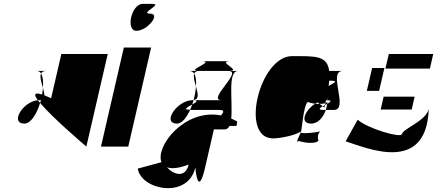

<svg xmlns="http://www.w3.org/2000/svg" viewBox="-20 -752 2243 985"><path d="M105.2 -118C138.2 -118 168.8 -168 185.7 -224C181.9 -229 177 -234 173.9 -238C95.1 -230 30.2 -118 105.2 -118ZM167.6 -388C177.6 -388 185.7 -384 190.6 -375C194.4 -383 202.6 -388 217.6 -388ZM190.6 -375C182.7 -358 192.7 -328 200.5 -301C202.6 -332 200.1 -360 190.6 -375ZM173.9 -238H182.9C184.9 -238 188.2 -239 190.2 -239C189 -234 186.9 -229 185.7 -224C250.7 -146 423 0 423 0L532.7 -475H294.7L242.3 -248C228.6 -254 217.8 -259 207.7 -263C207.3 -274 204.3 -287 200.5 -301C200 -290 197.4 -279 195.6 -267C153.9 -281 153.4 -266 173.9 -238Z M498 0H638L755.3 -508H615.3ZM680.1 -594C736.1 -594 806.5 -682 750.5 -682C692.5 -682 818 -732 762 -732H712C654 -732 623.1 -594 680.1 -594Z M686.9 113C703.5 223 944.4 271 982.3 107C982.3 107 994.4 271 1032.3 107L1077.5 -89C1079.5 -89 1080.3 -88 1082.3 -88H1132.3C1144.3 -88 1151.9 -95 1157.5 -106H1193.5C1193.5 -106 1199.7 -133 1195 -130C1185.2 -135 1175.3 -140 1166.2 -144C1175.3 -231 1145.6 -388 1201.6 -388H1151.6C1229.6 -388 1038.9 -238 1116.9 -238H972.9C1001.7 -237 985.4 -227 965.9 -216C962.6 -206 959.7 -198 955.6 -189L955.4 -188H1105.4C1133.4 -188 1127.6 -176 1113.9 -160C924.2 -196 775.5 2 808.5 80ZM836.5 106C859.5 115 896.1 112 947.8 92C930.9 165 869 143 836.5 106ZM889.2 -118C913.2 -118 937.4 -149 955.6 -189C914.6 -189 942.9 -203 965.9 -216C968.5 -223 971.1 -230 972.9 -238H966.9C888.9 -238 807.2 -118 889.2 -118ZM951.6 -388C962.6 -388 970.4 -383 976.3 -374C979.4 -383 986.6 -388 1001.6 -388H1151.6C1229.6 -388 1085.1 -438 1163.1 -438H1013.1C1091.1 -438 923.6 -388 1001.6 -388ZM976.3 -374C970.9 -359 977.9 -333 985.3 -309C987.6 -336 985.1 -360 976.3 -374ZM966.9 -238C968.9 -238 971.2 -239 973.2 -239C973.2 -239 972.9 -238 972.9 -238ZM985.3 -309C984.3 -287 979.7 -263 973.2 -239C1004.1 -243 994.5 -275 985.3 -309Z M1380.7 -42C1415.7 -42 1500.4 -58 1524.2 -79C1525 -78 1524.5 -76 1522.6 -72C1520.1 -74 1520.5 -76 1524.2 -79C1528.5 -76 1535 -208 1558.9 -229C1560.6 -228 1577.3 -222 1596.8 -220C1600.3 -222 1604.9 -225 1608.4 -227L1619.6 -219C1630.6 -219 1640.8 -220 1649.5 -223L1652.9 -238H1657.9C1657.9 -242 1657 -247 1657.2 -252C1658.3 -248 1659.1 -243 1658.9 -238C1685.7 -237 1675.9 -229 1658.6 -219C1657.3 -209 1654.7 -198 1651.4 -188H1692.4C1772.4 -188 1658.6 -388 1738.6 -388H1668.6C1659 -468 1597.1 -464 1478.1 -464C1311.1 -464 1208.7 -42 1380.7 -42ZM1512.7 -29C1517 -26 1588.8 -8 1612.7 -29C1617 -26 1600.2 -57 1623 -78C1613.1 -74 1534.8 -64 1522.6 -72C1515.5 -54 1492.8 -12 1512.7 -29ZM1596.8 -220C1543.9 -186 1515.2 -118 1576.2 -118C1612.2 -118 1638.9 -151 1651.4 -188H1642.4C1609.4 -188 1618.5 -197 1635.8 -207L1619.6 -219C1612.6 -219 1603.6 -219 1596.8 -220ZM1635.8 -207 1644.4 -201C1645.3 -205 1646.3 -209 1647.2 -213C1643.7 -211 1639.3 -209 1635.8 -207ZM1669 -338H1677C1720 -338 1689.8 -324 1665.8 -311C1667.1 -321 1668 -329 1669 -338ZM1662.5 -288C1662.5 -288 1662.7 -289 1662.7 -289C1663.7 -289 1664.5 -288 1665.5 -288ZM1647.2 -213C1650.6 -215 1655.1 -217 1658.6 -219C1659.3 -222 1659.2 -226 1658.9 -229C1656.4 -227 1652.7 -224 1649.5 -223ZM1657.9 -238C1658.3 -235 1659 -234 1659.6 -232C1659 -234 1659.5 -236 1658.9 -238ZM1624.2 -79C1624.2 -79 1624 -78 1623 -78C1623 -78 1624.2 -79 1624.2 -79ZM1669 -277C1669.2 -278 1670.4 -279 1670.4 -279C1670.4 -279 1670.2 -278 1669 -277ZM1658.9 -229C1659.9 -229 1660.1 -230 1659.6 -232C1659.3 -231 1659.1 -230 1658.9 -229Z M1753.2 -27C1861.4 7 2168 143 2179.6 -193C2165.2 -131 2048.5 -93 2041.8 -64C2036.7 -42 1864.5 -93 1814.9 -138ZM1862 -286H1925L1952 -403H1889ZM1957.3 -400H2185.3L2202.7 -475H1974.7ZM1932.9 -190H2091.9L2107.1 -256H1948.1Z"/></svg>

Font: Digital Distortion
Style: Obl
Weight: 400
Version: Version 1